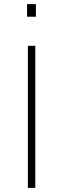

<svg xmlns="http://www.w3.org/2000/svg" viewBox="-20 -910 306 930"><path d="M115 0V-688H151V0ZM111 -829V-890H154V-829Z"/></svg>

Font: Saira Thin Thin
Style: Regular
Weight: 250
Version: Version 1.101